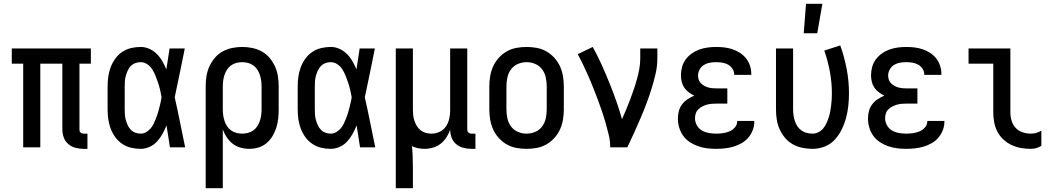

<svg xmlns="http://www.w3.org/2000/svg" viewBox="-20 -775 5540 1010"><path d="M440 8H420Q398 8 377 2.5Q356 -3 339.5 -17Q323 -31 315.5 -51.5Q308 -72 308 -94V-440H192V0H102V-440H42V-520H458V-440H398V-94Q398 -89 399 -85Q400 -81 403.5 -78Q407 -75 411 -73.5Q415 -72 420 -72H440Z M720 8Q694 8 669 2Q644 -4 622.5 -18.5Q601 -33 586 -54Q571 -75 562 -99Q553 -123 549.5 -148.5Q546 -174 546 -200V-320Q546 -346 549.5 -371.5Q553 -397 562 -421Q571 -445 586 -466Q601 -487 622.5 -501.5Q644 -516 669 -522Q694 -528 720 -528Q744 -528 766 -518Q788 -508 805 -491Q822 -474 834 -453Q846 -432 855 -410Q859 -437 863.5 -464.5Q868 -492 872 -520H952Q939 -456 926 -391.5Q913 -327 899 -263Q914 -198 927 -132Q940 -66 954 0H874Q870 -29 865 -57.5Q860 -86 856 -115Q847 -93 835 -71Q823 -49 806.5 -31Q790 -13 767 -2.5Q744 8 720 8ZM720 -72Q735 -72 748 -79.5Q761 -87 771 -98Q781 -109 787.5 -122.5Q794 -136 799.5 -149.5Q805 -163 809.5 -177.5Q814 -192 817.5 -206Q821 -220 824.5 -234.5Q828 -249 830 -264Q827 -282 822.5 -301Q818 -320 812 -338Q806 -356 799 -374Q792 -392 782 -408.5Q772 -425 755.5 -436.5Q739 -448 720 -448Q706 -448 692 -443Q678 -438 668 -427.5Q658 -417 652 -404Q646 -391 642 -377Q638 -363 637 -348.5Q636 -334 636 -320V-200Q636 -186 637 -171.5Q638 -157 642 -143Q646 -129 652 -116Q658 -103 668 -92.5Q678 -82 692 -77Q706 -72 720 -72Z M1062 215V-320Q1062 -347 1066 -373.5Q1070 -400 1081 -424.5Q1092 -449 1109.5 -470Q1127 -491 1150.5 -504Q1174 -517 1200.5 -522.5Q1227 -528 1254 -528Q1281 -528 1307.5 -522.5Q1334 -517 1357.5 -504Q1381 -491 1398.5 -470Q1416 -449 1427 -424.5Q1438 -400 1442 -373.5Q1446 -347 1446 -320V-200Q1446 -176 1443.5 -151.5Q1441 -127 1433.5 -103.5Q1426 -80 1413.5 -59Q1401 -38 1382 -22Q1363 -6 1339.5 1Q1316 8 1291 8Q1268 8 1245 1.5Q1222 -5 1204 -19Q1186 -33 1173 -52.5Q1160 -72 1152 -94V215ZM1254 -72Q1269 -72 1284.5 -76Q1300 -80 1312.5 -89Q1325 -98 1333.5 -111Q1342 -124 1347 -139Q1352 -154 1354 -169.5Q1356 -185 1356 -200V-320Q1356 -335 1354 -350.5Q1352 -366 1347 -381Q1342 -396 1333.5 -409Q1325 -422 1312.5 -431Q1300 -440 1284.5 -444Q1269 -448 1254 -448Q1239 -448 1223.5 -444Q1208 -440 1195.5 -431Q1183 -422 1174.5 -409Q1166 -396 1161 -381Q1156 -366 1154 -350.5Q1152 -335 1152 -320V-200Q1152 -185 1154 -169.5Q1156 -154 1161 -139Q1166 -124 1174.5 -111Q1183 -98 1195.5 -89Q1208 -80 1223.5 -76Q1239 -72 1254 -72Z M1720 8Q1694 8 1669 2Q1644 -4 1622.5 -18.5Q1601 -33 1586 -54Q1571 -75 1562 -99Q1553 -123 1549.5 -148.5Q1546 -174 1546 -200V-320Q1546 -346 1549.5 -371.5Q1553 -397 1562 -421Q1571 -445 1586 -466Q1601 -487 1622.5 -501.5Q1644 -516 1669 -522Q1694 -528 1720 -528Q1744 -528 1766 -518Q1788 -508 1805 -491Q1822 -474 1834 -453Q1846 -432 1855 -410Q1859 -437 1863.5 -464.5Q1868 -492 1872 -520H1952Q1939 -456 1926 -391.5Q1913 -327 1899 -263Q1914 -198 1927 -132Q1940 -66 1954 0H1874Q1870 -29 1865 -57.5Q1860 -86 1856 -115Q1847 -93 1835 -71Q1823 -49 1806.5 -31Q1790 -13 1767 -2.5Q1744 8 1720 8ZM1720 -72Q1735 -72 1748 -79.5Q1761 -87 1771 -98Q1781 -109 1787.5 -122.5Q1794 -136 1799.5 -149.5Q1805 -163 1809.5 -177.5Q1814 -192 1817.5 -206Q1821 -220 1824.5 -234.5Q1828 -249 1830 -264Q1827 -282 1822.5 -301Q1818 -320 1812 -338Q1806 -356 1799 -374Q1792 -392 1782 -408.5Q1772 -425 1755.5 -436.5Q1739 -448 1720 -448Q1706 -448 1692 -443Q1678 -438 1668 -427.5Q1658 -417 1652 -404Q1646 -391 1642 -377Q1638 -363 1637 -348.5Q1636 -334 1636 -320V-200Q1636 -186 1637 -171.5Q1638 -157 1642 -143Q1646 -129 1652 -116Q1658 -103 1668 -92.5Q1678 -82 1692 -77Q1706 -72 1720 -72Z M2062 215V-520H2152V-200Q2152 -185 2153.5 -169.5Q2155 -154 2160 -139.5Q2165 -125 2173 -112Q2181 -99 2193 -89.5Q2205 -80 2220 -76Q2235 -72 2250 -72Q2272 -72 2292.5 -81.5Q2313 -91 2325.5 -109.5Q2338 -128 2343 -149.5Q2348 -171 2348 -193V-520H2438V-94Q2438 -89 2439.5 -85Q2441 -81 2444 -78Q2447 -75 2451 -73.5Q2455 -72 2460 -72H2481V8H2460Q2438 8 2417 2.5Q2396 -3 2379.5 -17Q2363 -31 2355.5 -51.5Q2348 -72 2348 -93Q2341 -72 2328.5 -52.5Q2316 -33 2298 -19Q2280 -5 2258 1.5Q2236 8 2213 8Q2196 8 2179 4.5Q2162 1 2147 -6Q2150 22 2151 50.5Q2152 79 2152 108V215Z M2750 8Q2723 8 2696 3Q2669 -2 2645.5 -15.5Q2622 -29 2603.5 -49.5Q2585 -70 2574 -94.5Q2563 -119 2558.5 -146Q2554 -173 2554 -200V-320Q2554 -347 2558.5 -374Q2563 -401 2574 -425.5Q2585 -450 2603.5 -470.5Q2622 -491 2645.5 -504.5Q2669 -518 2696 -523Q2723 -528 2750 -528Q2777 -528 2804 -523Q2831 -518 2854.5 -504.5Q2878 -491 2896.5 -470.5Q2915 -450 2926 -425.5Q2937 -401 2941.5 -374Q2946 -347 2946 -320V-200Q2946 -173 2941.5 -146Q2937 -119 2926 -94.5Q2915 -70 2896.5 -49.5Q2878 -29 2854.5 -15.5Q2831 -2 2804 3Q2777 8 2750 8ZM2750 -72Q2774 -72 2796 -81.5Q2818 -91 2832 -110Q2846 -129 2851 -152.5Q2856 -176 2856 -200V-320Q2856 -344 2851 -367.5Q2846 -391 2832 -410Q2818 -429 2796 -438.5Q2774 -448 2750 -448Q2726 -448 2704 -438.5Q2682 -429 2668 -410Q2654 -391 2649 -367.5Q2644 -344 2644 -320V-200Q2644 -176 2649 -152.5Q2654 -129 2668 -110Q2682 -91 2704 -81.5Q2726 -72 2750 -72Z M3190 0Q3190 -33 3182.5 -64.5Q3175 -96 3166 -127.5Q3157 -159 3146.5 -190Q3136 -221 3124.5 -251.5Q3113 -282 3101 -312.5Q3089 -343 3076 -372.5Q3063 -402 3049 -431.5Q3035 -461 3019 -490L3098 -528Q3123 -483 3144 -436.5Q3165 -390 3184.5 -342Q3204 -294 3221 -246Q3238 -198 3252 -148Q3264 -174 3274.5 -200Q3285 -226 3295 -252Q3305 -278 3314 -304.5Q3323 -331 3330.5 -358Q3338 -385 3343 -412.5Q3348 -440 3348 -468V-520H3438V-468Q3438 -427 3428.5 -386Q3419 -345 3406.5 -305.5Q3394 -266 3379.5 -227.5Q3365 -189 3348.5 -151Q3332 -113 3315 -75Q3298 -37 3280 0Z M3747 8Q3723 8 3699 5Q3675 2 3652 -6Q3629 -14 3608.5 -27.5Q3588 -41 3574 -60.5Q3560 -80 3553 -103.5Q3546 -127 3546 -151Q3546 -171 3551 -190.5Q3556 -210 3568 -226Q3580 -242 3597 -253Q3614 -264 3632 -272Q3617 -279 3603 -289.5Q3589 -300 3579.5 -314Q3570 -328 3566 -345Q3562 -362 3562 -379Q3562 -401 3568 -423Q3574 -445 3587.5 -463Q3601 -481 3619.5 -494Q3638 -507 3659 -514.5Q3680 -522 3702.5 -525Q3725 -528 3747 -528Q3769 -528 3790.5 -525.5Q3812 -523 3833 -516Q3854 -509 3872.5 -497Q3891 -485 3904.5 -468Q3918 -451 3925 -430Q3932 -409 3932 -387V-381H3842V-384Q3842 -400 3832.5 -414Q3823 -428 3809 -435.5Q3795 -443 3779 -445.5Q3763 -448 3747 -448Q3730 -448 3713.5 -445Q3697 -442 3683 -433.5Q3669 -425 3660.5 -409.5Q3652 -394 3652 -378Q3652 -367 3655.5 -356Q3659 -345 3667 -337Q3675 -329 3685 -323.5Q3695 -318 3705.5 -315Q3716 -312 3727.5 -311Q3739 -310 3750 -310H3806V-230H3750Q3737 -230 3724 -229Q3711 -228 3698.5 -224.5Q3686 -221 3674.5 -215Q3663 -209 3653.5 -200Q3644 -191 3640 -178.5Q3636 -166 3636 -153Q3636 -133 3646 -115.5Q3656 -98 3672.5 -88.5Q3689 -79 3708.5 -75.5Q3728 -72 3747 -72Q3765 -72 3783 -74.5Q3801 -77 3817.5 -84Q3834 -91 3846 -105Q3858 -119 3858 -137V-139H3948V-135Q3948 -112 3939.5 -90Q3931 -68 3916 -50.5Q3901 -33 3880.5 -21.5Q3860 -10 3838 -3.5Q3816 3 3793 5.5Q3770 8 3747 8Z M4254 8Q4227 8 4200.5 2.5Q4174 -3 4150.5 -16Q4127 -29 4109.5 -50Q4092 -71 4081 -95.5Q4070 -120 4066 -146.5Q4062 -173 4062 -200V-520H4152V-200Q4152 -185 4154 -169.5Q4156 -154 4161 -139Q4166 -124 4174.5 -111Q4183 -98 4195.5 -89Q4208 -80 4223.5 -76Q4239 -72 4254 -72Q4270 -72 4285 -79.5Q4300 -87 4310 -99Q4320 -111 4327 -126Q4334 -141 4339 -156Q4344 -171 4347 -187Q4350 -203 4352 -219Q4354 -235 4355 -251Q4356 -267 4356 -283Q4356 -341 4345.5 -398Q4335 -455 4316 -509L4400 -536Q4422 -475 4434 -411.5Q4446 -348 4446 -284Q4446 -251 4442.5 -218.5Q4439 -186 4430.5 -154.5Q4422 -123 4407.5 -93.5Q4393 -64 4371 -40Q4349 -16 4318 -4Q4287 8 4254 8ZM4208 -600 4220 -755H4306L4279 -600Z M4747 8Q4723 8 4699 5Q4675 2 4652 -6Q4629 -14 4608.5 -27.5Q4588 -41 4574 -60.5Q4560 -80 4553 -103.5Q4546 -127 4546 -151Q4546 -171 4551 -190.5Q4556 -210 4568 -226Q4580 -242 4597 -253Q4614 -264 4632 -272Q4617 -279 4603 -289.5Q4589 -300 4579.5 -314Q4570 -328 4566 -345Q4562 -362 4562 -379Q4562 -401 4568 -423Q4574 -445 4587.5 -463Q4601 -481 4619.5 -494Q4638 -507 4659 -514.5Q4680 -522 4702.5 -525Q4725 -528 4747 -528Q4769 -528 4790.5 -525.5Q4812 -523 4833 -516Q4854 -509 4872.5 -497Q4891 -485 4904.5 -468Q4918 -451 4925 -430Q4932 -409 4932 -387V-381H4842V-384Q4842 -400 4832.5 -414Q4823 -428 4809 -435.5Q4795 -443 4779 -445.5Q4763 -448 4747 -448Q4730 -448 4713.5 -445Q4697 -442 4683 -433.5Q4669 -425 4660.5 -409.5Q4652 -394 4652 -378Q4652 -367 4655.5 -356Q4659 -345 4667 -337Q4675 -329 4685 -323.5Q4695 -318 4705.5 -315Q4716 -312 4727.5 -311Q4739 -310 4750 -310H4806V-230H4750Q4737 -230 4724 -229Q4711 -228 4698.5 -224.5Q4686 -221 4674.5 -215Q4663 -209 4653.5 -200Q4644 -191 4640 -178.5Q4636 -166 4636 -153Q4636 -133 4646 -115.5Q4656 -98 4672.5 -88.5Q4689 -79 4708.5 -75.5Q4728 -72 4747 -72Q4765 -72 4783 -74.5Q4801 -77 4817.5 -84Q4834 -91 4846 -105Q4858 -119 4858 -137V-139H4948V-135Q4948 -112 4939.5 -90Q4931 -68 4916 -50.5Q4901 -33 4880.5 -21.5Q4860 -10 4838 -3.5Q4816 3 4793 5.5Q4770 8 4747 8Z M5403 8Q5377 8 5351 3.5Q5325 -1 5301.5 -12Q5278 -23 5258.5 -41Q5239 -59 5227 -82Q5215 -105 5210 -131Q5205 -157 5205 -184V-440H5075V-520H5295V-184Q5295 -161 5301.5 -139.5Q5308 -118 5323 -102Q5338 -86 5359.5 -79Q5381 -72 5403 -72Q5418 -72 5432 -76Q5446 -80 5458 -88V-8Q5446 0 5432 4Q5418 8 5403 8Z"/></svg>

Font: Iosevka Medium
Style: Regular
Weight: 500
Monospace: yes
Designer: Belleve Invis
Foundry: Belleve Invis
Version: Version 32.5.0; ttfautohint (v1.8.4)